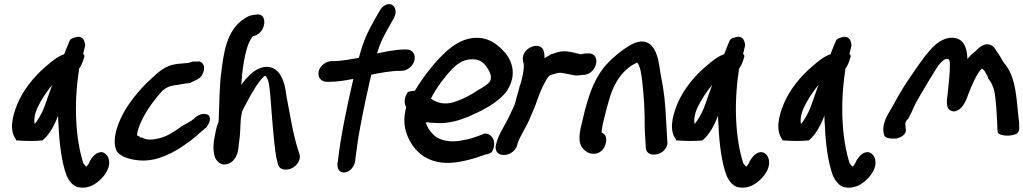

<svg xmlns="http://www.w3.org/2000/svg" viewBox="-20 -739 4840 908"><path d="M62 -247C36 -183 24 -121 56 -79L55 -75H60C93 -72 146 -71 181 -75C216 -104 238 -149 255 -192C255 -178 255 -160 257 -145C260 -63 272 33 296 94C308 119 323 137 344 145C409 162 455 113 473 90L486 70C507 29 493 -5 474 -15C459 -25 433 -20 411 13C407 19 404 24 400 34L390 48C390 48 389 48 388 49C385 46 380 42 374 33C338 -79 328 -241 353 -404C353 -408 353 -411 354 -414C362 -424 371 -443 378 -468C380 -473 380 -479 373 -484C377 -495 379 -512 383 -525C382 -537 376 -576 335 -562C322 -559 316 -555 311 -550C305 -535 293 -509 284 -483C251 -471 226 -450 196 -424C145 -381 91 -317 62 -247ZM157 -229C175 -268 201 -306 227 -338C213 -301 200 -259 186 -224C179 -206 159 -169 144 -153C140 -169 143 -199 157 -229Z M575 -224C544 -173 505 -85 531 -26C550 6 606 18 647 20C725 24 803 -17 862 -60C894 -81 924 -111 956 -137V-136C964 -148 983 -176 966 -195C941 -208 912 -195 897 -177C882 -164 859 -154 834 -139V-138C821 -128 801 -116 781 -104C746 -84 685 -69 655 -87L654 -88C648 -89 645 -89 642 -89V-92L628 -99C629 -106 630 -118 635 -132C657 -199 708 -266 750 -312C776 -332 792 -334 823 -338C835 -340 860 -346 878 -346H881L883 -349C921 -365 934 -376 937 -388C951 -411 948 -442 922 -449L918 -448H892C880 -445 881 -443 867 -441C849 -439 830 -439 808 -435C765 -429 729 -399 700 -371C655 -332 606 -274 575 -224Z M1026 -394C1019 -346 1016 -229 1014 -164C1008 -149 1002 -130 999 -112C989 -70 985 -27 997 6C998 9 1022 61 1074 28C1108 2 1107 -40 1110 -63C1117 -100 1116 -140 1119 -179L1120 -184L1124 -209C1129 -221 1136 -234 1143 -247C1171 -301 1206 -361 1233 -381C1252 -371 1254 -327 1258 -291C1265 -202 1273 -83 1286 3L1294 36C1301 67 1335 67 1357 58C1377 49 1404 24 1397 -7L1388 -36C1365 -107 1350 -208 1334 -288C1331 -316 1326 -338 1319 -357C1307 -387 1290 -419 1245 -423H1243C1200 -423 1168 -393 1147 -370C1138 -361 1131 -350 1121 -338C1124 -388 1136 -515 1171 -561C1175 -566 1175 -568 1176 -569H1180L1184 -570C1240 -586 1248 -681 1191 -670C1183 -669 1159 -668 1138 -652C1047 -597 1037 -476 1026 -394Z M1487 -401C1481 -373 1499 -352 1526 -352H1534C1579 -352 1615 -359 1651 -366L1648 -352C1619 -227 1590 -88 1578 23L1575 37L1576 38C1574 102 1655 81 1660 18C1661 4 1663 -2 1667 -34C1678 -124 1705 -250 1729 -356L1736 -386C1770 -393 1829 -404 1869 -404H1878C1904 -404 1933 -424 1940 -454C1946 -480 1933 -505 1902 -505H1893C1850 -505 1799 -494 1763 -486C1778 -537 1790 -559 1818 -610L1842 -652C1859 -683 1849 -708 1834 -716C1820 -724 1793 -719 1776 -689L1752 -647C1719 -588 1700 -550 1678 -469V-468C1678 -468 1676 -467 1676 -465C1639 -459 1594 -450 1556 -450H1549C1520 -450 1493 -427 1487 -401Z M1909 -304C1888 -273 1892 -248 1901 -232C1888 -183 1890 -145 1903 -107C1934 -19 2010 45 2134 29C2170 24 2203 16 2235 6L2275 -8C2290 -10 2299 -15 2304 -19L2305 -18C2326 -53 2317 -84 2301 -97C2291 -106 2279 -110 2263 -105L2262 -103L2219 -88C2202 -82 2179 -77 2148 -72C2092 -65 2046 -82 2026 -106C2011 -122 1999 -138 1994 -161C2009 -159 2028 -158 2047 -157C2103 -154 2156 -171 2197 -188C2253 -213 2333 -249 2380 -312L2381 -316C2425 -387 2400 -450 2372 -486C2347 -515 2316 -543 2275 -555C2193 -576 2123 -530 2073 -479C2028 -435 1980 -373 1942 -310C1926 -309 1915 -306 1909 -304ZM2018 -273C2043 -323 2085 -378 2119 -414C2148 -441 2170 -455 2201 -458C2248 -463 2268 -443 2285 -417C2299 -396 2309 -372 2295 -351C2285 -339 2262 -324 2239 -312C2207 -289 2167 -269 2126 -256C2083 -242 2043 -253 2018 -273Z M2325 -52C2320 -32 2329 -6 2362 -6C2389 -6 2413 -23 2423 -44L2424 -47L2429 -64C2441 -98 2468 -137 2487 -181V-182C2497 -207 2511 -234 2521 -267C2536 -309 2547 -332 2565 -364C2574 -380 2580 -385 2601 -389L2614 -393C2625 -396 2638 -395 2649 -392C2703 -381 2704 -382 2704 -382C2713 -382 2723 -383 2737 -385H2745C2811 -396 2822 -495 2756 -486H2747C2739 -485 2735 -484 2723 -482L2722 -483L2706 -487C2697 -489 2691 -491 2685 -492L2667 -495C2642 -499 2619 -494 2604 -488L2583 -481C2576 -475 2566 -471 2555 -464C2555 -473 2555 -482 2553 -492C2542 -552 2443 -514 2453 -454C2454 -443 2456 -442 2457 -437C2459 -418 2454 -391 2447 -362C2444 -349 2440 -337 2437 -330V-328C2434 -314 2429 -301 2425 -285L2421 -270C2419 -262 2416 -250 2413 -242C2401 -217 2388 -186 2374 -161C2360 -134 2340 -105 2330 -71Z M2732 -158C2723 -121 2708 -66 2739 -34C2749 -24 2763 -12 2784 -12H2792C2816 -12 2839 -34 2845 -62C2851 -86 2844 -105 2825 -112C2825 -121 2828 -140 2832 -158L2847 -219C2853 -239 2858 -260 2865 -282C2888 -356 2929 -407 2973 -433H2974C2984 -439 2992 -443 2992 -443C2992 -443 2993 -443 2995 -441C3009 -423 3014 -383 3018 -347C3026 -270 3029 -227 3029 -128L3034 -42C3035 -11 3063 -3 3089 -10C3113 -16 3136 -36 3137 -66L3136 -67L3131 -155C3126 -257 3121 -304 3105 -384C3097 -431 3093 -489 3062 -522C3032 -555 2992 -544 2956 -523C2920 -501 2882 -471 2849 -435C2796 -378 2769 -302 2747 -221Z M3183 -247C3157 -183 3145 -121 3177 -79L3176 -75H3181C3214 -72 3267 -71 3302 -75C3337 -104 3359 -149 3376 -192C3376 -178 3376 -160 3378 -145C3381 -63 3393 33 3417 94C3429 119 3444 137 3465 145C3530 162 3576 113 3594 90L3607 70C3628 29 3614 -5 3595 -15C3580 -25 3554 -20 3532 13C3528 19 3525 24 3521 34L3511 48C3511 48 3510 48 3509 49C3506 46 3501 42 3495 33C3459 -79 3449 -241 3474 -404C3474 -408 3474 -411 3475 -414C3483 -424 3492 -443 3499 -468C3501 -473 3501 -479 3494 -484C3498 -495 3500 -512 3504 -525C3503 -537 3497 -576 3456 -562C3443 -559 3437 -555 3432 -550C3426 -535 3414 -509 3405 -483C3372 -471 3347 -450 3317 -424C3266 -381 3212 -317 3183 -247ZM3278 -229C3296 -268 3322 -306 3348 -338C3334 -301 3321 -259 3307 -224C3300 -206 3280 -169 3265 -153C3261 -169 3264 -199 3278 -229Z M3686 -247C3660 -183 3648 -121 3680 -79L3679 -75H3684C3717 -72 3770 -71 3805 -75C3840 -104 3862 -149 3879 -192C3879 -178 3879 -160 3881 -145C3884 -63 3896 33 3920 94C3932 119 3947 137 3968 145C4033 162 4079 113 4097 90L4110 70C4131 29 4117 -5 4098 -15C4083 -25 4057 -20 4035 13C4031 19 4028 24 4024 34L4014 48C4014 48 4013 48 4012 49C4009 46 4004 42 3998 33C3962 -79 3952 -241 3977 -404C3977 -408 3977 -411 3978 -414C3986 -424 3995 -443 4002 -468C4004 -473 4004 -479 3997 -484C4001 -495 4003 -512 4007 -525C4006 -537 4000 -576 3959 -562C3946 -559 3940 -555 3935 -550C3929 -535 3917 -509 3908 -483C3875 -471 3850 -450 3820 -424C3769 -381 3715 -317 3686 -247ZM3781 -229C3799 -268 3825 -306 3851 -338C3837 -301 3824 -259 3810 -224C3803 -206 3783 -169 3768 -153C3764 -169 3767 -199 3781 -229Z M4160 -104 4161 -105C4160 -82 4199 -83 4219 -84H4220C4238 -88 4271 -103 4263 -132L4262 -146C4260 -155 4261 -166 4276 -178L4277 -181C4286 -197 4295 -217 4305 -240C4317 -266 4403 -409 4418 -430C4428 -442 4438 -452 4444 -456C4448 -459 4451 -459 4457 -460H4462C4470 -460 4473 -446 4472 -435V-432C4473 -396 4466 -341 4462 -299C4456 -256 4452 -222 4482 -214H4483C4483 -214 4486 -212 4490 -212C4533 -214 4552 -273 4558 -290C4573 -331 4602 -397 4624 -415C4629 -412 4638 -401 4638 -401L4653 -372L4652 -370C4666 -352 4675 -336 4682 -310C4691 -265 4695 -184 4697 -128L4699 -112C4710 -93 4769 -94 4790 -108V-107C4798 -116 4801 -124 4800 -136C4800 -141 4799 -150 4800 -155V-156C4786 -261 4790 -372 4727 -443C4716 -459 4708 -478 4692 -498C4674 -536 4635 -544 4595 -498C4581 -488 4568 -476 4555 -460C4554 -499 4545 -544 4506 -557C4468 -569 4430 -549 4408 -531C4392 -518 4377 -501 4361 -481H4360C4343 -458 4317 -423 4283 -372C4230 -295 4220 -267 4187 -212C4168 -181 4150 -141 4160 -104Z"/></svg>

Font: Stray Cat
Style: ExBlkCnObl
Weight: 1000
Version: Version 1.0